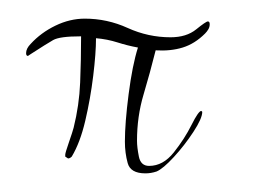

<svg xmlns="http://www.w3.org/2000/svg" viewBox="-20 -185 272 206"><path d="M136 1Q120 1 117 -10Q114 -21 114 -33Q114 -53 118 -84Q122 -115 128 -134Q117 -136 106 -139.5Q95 -143 83 -144Q83 -128 80 -103.5Q77 -79 71.5 -55.5Q66 -32 57 -17Q55 -15 53 -15L50 -17V-19Q50 -21 54 -32.5Q58 -44 59 -48Q65 -72 66 -96.5Q67 -121 67 -146H66Q44 -146 37 -142Q30 -138 13 -127L10 -125Q8 -125 8 -128Q8 -133 13 -138Q24 -150 39.5 -157.5Q55 -165 71 -165Q95 -165 117 -155Q139 -145 163 -145Q180 -145 190.5 -153.5Q201 -162 203 -162Q205 -162 205 -159Q205 -156 203.5 -153.5Q202 -151 200 -149Q189 -138 176 -134Q163 -130 147 -131Q141 -107 134 -83.5Q127 -60 127 -34Q127 -27 129 -17Q131 -7 140 -7Q155 -7 166.5 -21.5Q178 -36 185.5 -51Q193 -66 196 -66L197 -65Q197 -58 187.5 -43.5Q178 -29 166.5 -16.5Q155 -4 148 -1Q145 0 142 0.5Q139 1 136 1Z"/></svg>

Font: The Nautigal
Style: Bold
Weight: 700
Designer: Robert E. Leuschke
Foundry: Robert E. Leuschke
Version: Version 1.100; ttfautohint (v1.8.3)